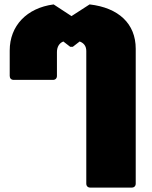

<svg xmlns="http://www.w3.org/2000/svg" viewBox="-20 -622 691 870"><path d="M577 228C588 228 595 221 595 210V-401C595 -515 517 -587 386 -602L304 -549L223 -602C101 -586 24 -505 24 -393V-278C24 -267 31 -260 42 -260H220C231 -260 238 -267 238 -278V-386C238 -410 249 -427 267 -434L298 -410H310L341 -434C360 -427 371 -413 371 -391V210C371 221 378 228 389 228Z"/></svg>

Font: LINE Seed Sans TH Heavy
Style: Regular
Weight: 900
Designer: Dalton Maag Ltd | Thai characters by Cadson Demak Co.,Ltd.
Foundry: Dalton Maag Ltd
Version: Version 1.003